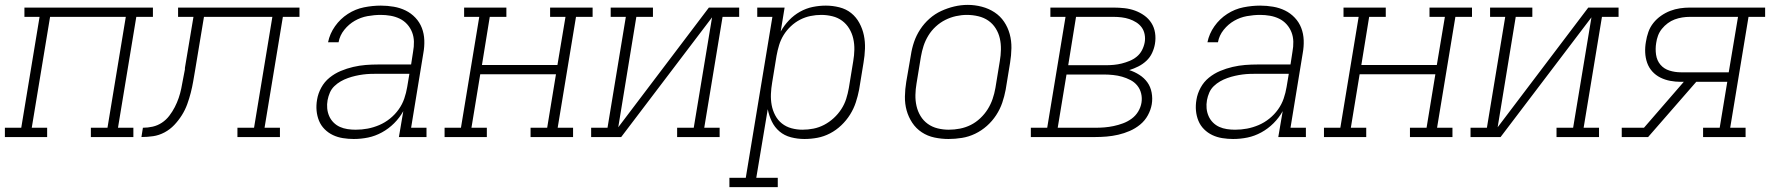

<svg xmlns="http://www.w3.org/2000/svg" viewBox="-35 -561 7255 786"><path d="M-15 0V-38H52L127 -492H65V-530H591V-492H523L448 -38H511V0H337V-38H405L480 -492H170L95 -38H158V0Z M544 0 550 -38Q570 -38 590 -42.5Q610 -47 627.5 -58.5Q645 -70 658 -87Q671 -104 680.5 -122.5Q690 -141 696.5 -160Q703 -179 707 -198.5Q711 -218 714.5 -238Q718 -258 722 -277Q722 -277 722 -277.5Q722 -278 722 -278V-280Q722 -280 722 -281Q722 -282 722 -283L757 -492H694V-530H1191V-492H1123L1048 -38H1111V0H937V-38H1005L1080 -492H800L764 -275Q760 -252 756 -228.5Q752 -205 746 -181.5Q740 -158 731.5 -134.5Q723 -111 709.5 -89.5Q696 -68 678.5 -49.5Q661 -31 638.5 -19Q616 -7 592 -3.5Q568 0 544 0Z M1413 8Q1391 8 1369 4.5Q1347 1 1328 -8Q1309 -17 1294 -32Q1279 -47 1271 -66.5Q1263 -86 1261 -108Q1259 -130 1263 -153Q1267 -178 1280 -202Q1293 -226 1314 -243Q1335 -260 1360 -270.5Q1385 -281 1411 -287Q1437 -293 1462 -295Q1487 -297 1513 -297H1648L1656 -349Q1660 -370 1659.5 -390.5Q1659 -411 1652 -429Q1645 -447 1632 -461.5Q1619 -476 1601.5 -484.5Q1584 -493 1564 -496.5Q1544 -500 1524 -500Q1497 -500 1469.5 -495Q1442 -490 1417.5 -476Q1393 -462 1374.5 -439Q1356 -416 1351 -388H1308Q1315 -423 1336.5 -453.5Q1358 -484 1389 -504Q1420 -524 1455 -531Q1490 -538 1524 -538Q1551 -538 1577 -533.5Q1603 -529 1625.5 -518Q1648 -507 1665.5 -488.5Q1683 -470 1692 -446.5Q1701 -423 1702 -396.5Q1703 -370 1698 -343L1648 -38H1711V0H1598L1616 -106Q1601 -79 1578.5 -56.5Q1556 -34 1528.5 -19Q1501 -4 1472 2Q1443 8 1413 8ZM1421 -30Q1446 -30 1470 -34.5Q1494 -39 1517.5 -49Q1541 -59 1561.5 -75.5Q1582 -92 1597 -113Q1612 -134 1620 -157.5Q1628 -181 1632 -205L1641 -259H1513Q1497 -259 1481.5 -258.5Q1466 -258 1451 -256Q1436 -254 1420.5 -250.5Q1405 -247 1389.5 -241.5Q1374 -236 1360 -228Q1346 -220 1334 -208.5Q1322 -197 1315.5 -182Q1309 -167 1306 -151Q1303 -134 1304.5 -117.5Q1306 -101 1312.5 -86Q1319 -71 1330.5 -59.5Q1342 -48 1356.5 -41.5Q1371 -35 1387.5 -32.5Q1404 -30 1421 -30Z M1785 0V-38H1852L1927 -492H1865V-530H2038V-492H1970L1938 -295H2247L2280 -492H2217V-530H2391V-492H2323L2248 -38H2311V0H2137V-38H2205L2241 -257H1931L1895 -38H1958V0Z M2385 0V-38H2452L2527 -492H2465V-530H2638V-492H2570L2496 -40L2867 -530H2991V-492H2923L2848 -38H2911V0H2737V-38H2805L2880 -490L2508 0Z M2951 205V167H3018L3127 -492H3065V-530H3177L3161 -432Q3175 -457 3195 -478Q3215 -499 3240 -513Q3265 -527 3292 -532.5Q3319 -538 3346 -538Q3346 -538 3346 -538Q3346 -538 3346 -538Q3374 -538 3401.5 -531Q3429 -524 3449.5 -507.5Q3470 -491 3483 -467Q3496 -443 3501.5 -416.5Q3507 -390 3506 -361.5Q3505 -333 3500 -304L3482 -194Q3477 -168 3468.5 -142Q3460 -116 3445 -92Q3430 -68 3409 -48Q3388 -28 3363 -15Q3338 -2 3311.5 3Q3285 8 3258 8Q3230 8 3203 1Q3176 -6 3156 -23Q3136 -40 3124.5 -64Q3113 -88 3108 -114L3061 167H3149V205ZM3250 -30Q3273 -30 3295.5 -34.5Q3318 -39 3339 -50Q3360 -61 3378 -77.5Q3396 -94 3409 -114Q3422 -134 3429 -156Q3436 -178 3440 -201L3458 -311Q3462 -334 3462.5 -357.5Q3463 -381 3458 -403Q3453 -425 3441.5 -444Q3430 -463 3412.5 -476Q3395 -489 3372.5 -494.5Q3350 -500 3327 -500Q3305 -500 3283 -495.5Q3261 -491 3240.5 -480.5Q3220 -470 3202.5 -453.5Q3185 -437 3173 -417.5Q3161 -398 3154.5 -376.5Q3148 -355 3144 -333L3126 -223Q3122 -200 3121 -176.5Q3120 -153 3124 -131Q3128 -109 3138.5 -89Q3149 -69 3166 -55.5Q3183 -42 3205 -36Q3227 -30 3250 -30Z M3848 8Q3819 8 3790.5 2Q3762 -4 3738.5 -19.5Q3715 -35 3699.5 -58.5Q3684 -82 3676.5 -109Q3669 -136 3669.5 -166Q3670 -196 3675 -226L3694 -336Q3698 -363 3707 -389.5Q3716 -416 3732 -440.5Q3748 -465 3770 -484.5Q3792 -504 3818 -516Q3844 -528 3871.5 -534.5Q3899 -541 3927 -541Q3956 -541 3984.5 -533.5Q4013 -526 4036.5 -510.5Q4060 -495 4075.5 -472Q4091 -449 4098.5 -421.5Q4106 -394 4105.5 -364Q4105 -334 4100 -304L4082 -194Q4077 -167 4068 -140.5Q4059 -114 4043 -89.5Q4027 -65 4005 -45.5Q3983 -26 3957 -13.5Q3931 -1 3903 3.5Q3875 8 3848 8ZM3849 -30Q3872 -30 3895 -34.5Q3918 -39 3939 -49.5Q3960 -60 3978 -77Q3996 -94 4008.5 -114Q4021 -134 4028.5 -156Q4036 -178 4040 -201L4058 -311Q4062 -334 4062.5 -358Q4063 -382 4058 -404Q4053 -426 4041 -445Q4029 -464 4011 -476.5Q3993 -489 3970 -494.5Q3947 -500 3923 -500Q3901 -500 3878.5 -495Q3856 -490 3835 -479.5Q3814 -469 3796 -452.5Q3778 -436 3765.5 -415.5Q3753 -395 3746 -373.5Q3739 -352 3735 -329L3717 -219Q3713 -196 3712.5 -172.5Q3712 -149 3717 -127Q3722 -105 3733.5 -86Q3745 -67 3763 -54Q3781 -41 3803.5 -35.5Q3826 -30 3849 -30Z M4185 0V-38H4252L4327 -492H4265V-530H4523Q4546 -530 4568.5 -527.5Q4591 -525 4611.5 -517.5Q4632 -510 4649.5 -497.5Q4667 -485 4678.5 -467Q4690 -449 4693.5 -426.5Q4697 -404 4693 -381Q4690 -363 4681.5 -344.5Q4673 -326 4658 -312Q4643 -298 4625 -289Q4607 -280 4588 -274Q4610 -267 4629.5 -254.5Q4649 -242 4662 -224Q4675 -206 4679.5 -182Q4684 -158 4680 -134Q4676 -111 4664 -89Q4652 -67 4632.5 -51Q4613 -35 4590 -25Q4567 -15 4543 -9.5Q4519 -4 4495.5 -2Q4472 0 4449 0ZM4338 -294H4492Q4508 -294 4524.5 -295.5Q4541 -297 4557 -301Q4573 -305 4589 -311.5Q4605 -318 4618.5 -329Q4632 -340 4640 -355.5Q4648 -371 4651 -387Q4654 -403 4651 -419.5Q4648 -436 4639 -448.5Q4630 -461 4616.5 -469.5Q4603 -478 4588 -483Q4573 -488 4556.5 -490Q4540 -492 4523 -492H4370ZM4295 -38H4449Q4468 -38 4486.5 -39.5Q4505 -41 4524 -45Q4543 -49 4562 -56Q4581 -63 4597.5 -75Q4614 -87 4624.5 -104.5Q4635 -122 4638 -141Q4641 -160 4636.5 -178.5Q4632 -197 4620.5 -211Q4609 -225 4592.5 -233.5Q4576 -242 4558.5 -247Q4541 -252 4521.5 -254Q4502 -256 4483 -256H4331Z M5013 8Q4991 8 4969 4.5Q4947 1 4928 -8Q4909 -17 4894 -32Q4879 -47 4871 -66.5Q4863 -86 4861 -108Q4859 -130 4863 -153Q4867 -178 4880 -202Q4893 -226 4914 -243Q4935 -260 4960 -270.5Q4985 -281 5011 -287Q5037 -293 5062 -295Q5087 -297 5113 -297H5248L5256 -349Q5260 -370 5259.5 -390.5Q5259 -411 5252 -429Q5245 -447 5232 -461.5Q5219 -476 5201.5 -484.5Q5184 -493 5164 -496.5Q5144 -500 5124 -500Q5097 -500 5069.5 -495Q5042 -490 5017.5 -476Q4993 -462 4974.5 -439Q4956 -416 4951 -388H4908Q4915 -423 4936.5 -453.5Q4958 -484 4989 -504Q5020 -524 5055 -531Q5090 -538 5124 -538Q5151 -538 5177 -533.5Q5203 -529 5225.5 -518Q5248 -507 5265.5 -488.5Q5283 -470 5292 -446.5Q5301 -423 5302 -396.5Q5303 -370 5298 -343L5248 -38H5311V0H5198L5216 -106Q5201 -79 5178.5 -56.5Q5156 -34 5128.5 -19Q5101 -4 5072 2Q5043 8 5013 8ZM5021 -30Q5046 -30 5070 -34.5Q5094 -39 5117.5 -49Q5141 -59 5161.5 -75.5Q5182 -92 5197 -113Q5212 -134 5220 -157.5Q5228 -181 5232 -205L5241 -259H5113Q5097 -259 5081.5 -258.5Q5066 -258 5051 -256Q5036 -254 5020.5 -250.5Q5005 -247 4989.5 -241.5Q4974 -236 4960 -228Q4946 -220 4934 -208.5Q4922 -197 4915.5 -182Q4909 -167 4906 -151Q4903 -134 4904.5 -117.5Q4906 -101 4912.5 -86Q4919 -71 4930.5 -59.5Q4942 -48 4956.5 -41.5Q4971 -35 4987.5 -32.5Q5004 -30 5021 -30Z M5385 0V-38H5452L5527 -492H5465V-530H5638V-492H5570L5538 -295H5847L5880 -492H5817V-530H5991V-492H5923L5848 -38H5911V0H5737V-38H5805L5841 -257H5531L5495 -38H5558V0Z M5985 0V-38H6052L6127 -492H6065V-530H6238V-492H6170L6096 -40L6467 -530H6591V-492H6523L6448 -38H6511V0H6337V-38H6405L6480 -490L6108 0Z M6604 0V-38H6695L6858 -226H6846Q6824 -226 6802.5 -230Q6781 -234 6762 -243.5Q6743 -253 6729 -268.5Q6715 -284 6708 -304Q6701 -324 6700 -346Q6699 -368 6703 -390Q6706 -410 6713 -430Q6720 -450 6733.5 -467Q6747 -484 6765 -496.5Q6783 -509 6802.5 -516.5Q6822 -524 6842.5 -527Q6863 -530 6883 -530H7191V-492H7123L7048 -38H7111V0H6937V-38H7005L7036 -226H6909L6712 0ZM6846 -265H7042L7080 -492H6883Q6867 -492 6851.5 -489.5Q6836 -487 6821 -481.5Q6806 -476 6792.5 -466Q6779 -456 6768.5 -443Q6758 -430 6752.5 -415Q6747 -400 6745 -385Q6741 -361 6744.5 -337Q6748 -313 6762.5 -296Q6777 -279 6799.5 -272Q6822 -265 6846 -265Z"/></svg>

Font: Iosevka Slab XLtExObl
Style: Regular
Weight: 200
Width: 7
Italic angle: -9°
Monospace: yes
Designer: Belleve Invis
Foundry: Belleve Invis
Version: Version 11.1.1; ttfautohint (v1.8.3)